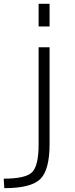

<svg xmlns="http://www.w3.org/2000/svg" viewBox="-42 -771 396 1010"><path d="M161.1 -631.8V-751H218.8V-631.8ZM-19.5 218.8 -22.5 168.9Q92.8 168.9 127 134.8Q161.1 100.6 161.1 -10.7V-522.5H218.8V-12.7Q218.8 122.1 170.4 170.4Q122.1 218.8 -19.5 218.8Z"/></svg>

Font: Gen Shin Gothic Light
Style: Regular
Weight: 200
Designer: [Source Han Sans]
Ryoko NISHIZUKA  (kana & ideographs); Paul D. Hunt (Latin, Greek & Cyrillic); Wenlong ZHANG  (bopomofo
Version: Version 1.002.20150607